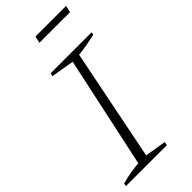

<svg xmlns="http://www.w3.org/2000/svg" viewBox="-262 -877 931 931"><g transform="rotate(-45 203.5 -411.5)"><path d="M-3 0 0 -15Q32 -24 61.5 -29Q91 -34 118 -36L241 -609L122 -629L126 -645H407L404 -631Q364 -622 337 -617.5Q310 -613 287 -611L172 -36L281 -18L278 0ZM192 -788 200 -823H410L402 -788Z"/></g></svg>

Font: Piazzolla SC ExtraLight
Style: Italic
Weight: 200
Italic angle: -11.3°
Designer: Juan Pablo del Peral
Foundry: Huerta Tipografica
Version: Version 1.330